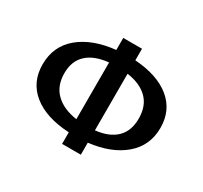

<svg xmlns="http://www.w3.org/2000/svg" viewBox="-140 -861 1125 1064"><g transform="rotate(30 422.5 -329.0)"><path d="M486 -67V10H366V-64Q217 -72 134.5 -138.5Q52 -205 52 -318Q52 -435 137 -505.5Q222 -576 366 -591V-668H486V-594Q632 -584 713 -517.5Q794 -451 794 -339Q794 -225 710.5 -154Q627 -83 486 -67ZM366 -148V-511Q276 -502 228.5 -458Q181 -414 181 -336Q181 -256 229.5 -208.5Q278 -161 366 -148ZM664 -323Q664 -404 617.5 -450Q571 -496 486 -508V-146Q572 -155 618 -199.5Q664 -244 664 -323Z"/></g></svg>

Font: Ysabeau SC
Style: Bold
Weight: 700
Designer: Christian Thalmann (Catharsis Fonts)
Version: Version 0.003